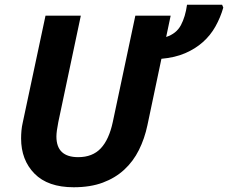

<svg xmlns="http://www.w3.org/2000/svg" viewBox="-20 -780 962 810"><path d="M69 -196Q69 -212 70.5 -229Q72 -246 76 -263L172 -714H321L226 -265Q218 -225 218 -204Q218 -117 310 -117Q370 -117 405 -154Q440 -191 456 -266L551 -714H700L681 -624Q724 -638 743 -673.5Q762 -709 769 -760H917L922 -748Q910 -706 889 -668.5Q868 -631 836 -602.5Q804 -574 761 -555.5Q718 -537 661 -532L602 -252Q590 -195 566 -147Q542 -99 504 -64Q466 -29 413.5 -9.5Q361 10 291 10Q182 10 125.5 -47.5Q69 -105 69 -196Z"/></svg>

Font: BC Sans
Style: Bold Italic
Weight: 700
Italic angle: -12°
Designer: Monotype Design Team
Province of B.C.
Foundry: Monotype Imaging Inc.
Version: Version 2.000;GOOG;noto-source:20170915:90ef993387c0